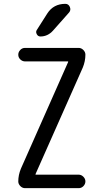

<svg xmlns="http://www.w3.org/2000/svg" viewBox="-20 -980 540 1000"><path d="M226.6 -910.2Q258.8 -960 320.3 -960Q336.9 -960 343.8 -943.8Q350.6 -927.7 339.8 -915L255.9 -820.3Q228.5 -790 190.4 -790Q177.7 -790 171.4 -802.2Q165 -814.5 171.9 -824.2ZM88.9 -101.6 335 -657.2V-659.2Q335 -660.2 334 -660.2H110.4Q96.7 -660.2 85.9 -670.4Q75.2 -680.7 75.2 -694.8Q75.2 -709 85.4 -719.7Q95.7 -730.5 110.4 -730.5H389.6Q403.3 -730.5 414.1 -719.7Q424.8 -709 424.8 -695.3Q424.8 -661.1 411.1 -627.9L165 -73.2V-71.3Q165 -70.3 166 -70.3H389.6Q403.3 -70.3 414.1 -59.6Q424.8 -48.8 424.8 -35.2Q424.8 -21.5 414.6 -10.7Q404.3 0 389.6 0H110.4Q96.7 0 85.9 -10.7Q75.2 -21.5 75.2 -35.2Q75.2 -68.4 88.9 -101.6Z"/></svg>

Font: Rounded-X Mgen+ 1m regular
Style: Regular
Weight: 400
Designer: [Source Han Sans]
Ryoko NISHIZUKA  (kana & ideographs); Paul D. Hunt (Latin, Greek & Cyrillic); Wenlong ZHANG  (bopomofo
Version: Version 1.059.20150602